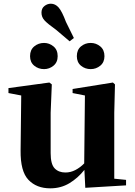

<svg xmlns="http://www.w3.org/2000/svg" viewBox="-20 -1005 731 1042"><path d="M219.2 -629.9Q188.5 -629.9 165.8 -648.4Q143.1 -667 143.1 -700.2Q143.1 -734.4 165.8 -753.2Q188.5 -772 219.2 -772Q247.6 -772 270.3 -753.2Q293 -734.4 293 -700.2Q293 -667 270.3 -648.4Q247.6 -629.9 219.2 -629.9ZM357.9 -780.8 286.1 -841.8Q237.8 -876.5 221.4 -894.5Q205.1 -912.6 205.1 -936Q205.1 -960 221.2 -972.4Q237.3 -984.9 255.9 -984.9Q279.8 -984.9 298.1 -964.4Q316.4 -943.8 337.9 -886.2L380.9 -798.8ZM472.2 -629.9Q441.9 -629.9 419.4 -648.4Q397 -667 397 -700.2Q397 -734.4 419.4 -753.2Q441.9 -772 472.2 -772Q501.5 -772 524.2 -753.2Q546.9 -734.4 546.9 -700.2Q546.9 -667 524.2 -648.4Q501.5 -629.9 472.2 -629.9ZM442.9 14.2 438 -83Q402.8 -38.6 356.7 -10.7Q310.5 17.1 252.9 17.1Q178.2 17.1 134.3 -29.1Q90.3 -75.2 91.8 -189L95.2 -486.8L25.9 -500V-526.9L248 -557.1L261.2 -546.9L254.9 -393.1V-173.8Q254.9 -113.8 276.6 -91.3Q298.3 -68.8 335 -68.8Q363.3 -68.8 389.2 -82.3Q415 -95.7 437 -118.2L440.9 -486.8L374 -500V-522L592.8 -557.1L604 -546.9L600.1 -393.1V-35.2L664.1 -28.8V1Z"/></svg>

Font: Source Han Serif TW Heavy
Style: Regular
Weight: 900
Designer: Ryoko NISHIZUKA Ë•øÂ°öÊ∂ºÂ≠ê (kana & ideographs); Frank Grie√ühammer (Latin, Greek & Cyrillic); Wenlong ZHANG Âº†ÊñáÈæô 
Foundry: Adobe
Version: Version 2.003;hotconv 1.1.1;makeotfexe 2.6.0